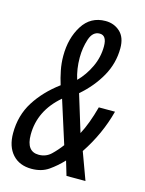

<svg xmlns="http://www.w3.org/2000/svg" viewBox="-118 -792 658 870"><g transform="rotate(15 211.0 -357.0)"><path d="M116 10Q163 10 196 -13Q229 -36 258 -67L278 0H367L320 -128Q386 -227 415 -338H339Q317 -256 289 -204L236 -377Q294 -427 329 -489Q364 -551 364 -622Q364 -673 336 -698.5Q308 -724 268 -724Q198 -724 160.5 -664.5Q123 -605 123 -522Q123 -488 129.5 -455Q136 -422 146 -390Q76 -338 35 -273Q-6 -208 -6 -125Q-6 -62 26.5 -26Q59 10 116 10ZM212 -433Q197 -480 197 -534Q197 -579 210.5 -620.5Q224 -662 257 -662Q290 -662 290 -611Q290 -560 268 -513.5Q246 -467 212 -433ZM131 -60Q73 -60 73 -139Q73 -252 168 -333L232 -132Q212 -105 188.5 -82.5Q165 -60 131 -60Z"/></g></svg>

Font: Noto Sans UI Condensed
Style: Italic
Weight: 400
Width: 3
Italic angle: -12°
Designer: Monotype Design Team
Foundry: Monotype Imaging Inc.
Version: Version 1.901